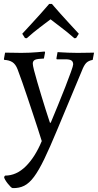

<svg xmlns="http://www.w3.org/2000/svg" viewBox="-29 -723 502 984"><path d="M36 241Q32 241 25 234Q18 227 10.5 217.5Q3 208 -2.5 198.5Q-8 189 -8 184L-3 177Q55 177 103 129.5Q151 82 185 0Q176 -29 164 -66Q152 -103 138.5 -143.5Q125 -184 111.5 -224.5Q98 -265 85 -302Q72 -339 61 -368Q51 -394 34.5 -404.5Q18 -415 -7 -416L-9 -420L-3 -453Q-3 -453 13 -453Q29 -453 49 -452.5Q69 -452 80 -452Q102 -452 123.5 -453Q145 -454 162 -455.5Q179 -457 189.5 -458Q200 -459 200 -459L202 -454L196 -423Q162 -422 150.5 -416.5Q139 -411 139 -397Q139 -388 145.5 -362.5Q152 -337 162 -303Q172 -269 183 -232.5Q194 -196 204 -164.5Q214 -133 220.5 -113.5Q227 -94 227 -94H231Q248 -135 268 -183.5Q288 -232 305.5 -277Q323 -322 334.5 -354Q346 -386 346 -393Q346 -407 337 -413Q328 -419 308 -419H262L260 -423L266 -456Q266 -456 281.5 -455Q297 -454 320.5 -453Q344 -452 368 -452Q386 -452 405.5 -452.5Q425 -453 439 -453Q453 -453 453 -453L446 -416Q424 -412 412.5 -400Q401 -388 390 -359L263 -55Q226 34 198 92Q170 150 145.5 183Q121 216 95 229Q69 242 36 241ZM108 -527 99 -528 85 -550Q109 -576 133.5 -602.5Q158 -629 178.5 -652Q199 -675 211 -689Q223 -703 223 -703H237Q237 -703 249 -689Q261 -675 281.5 -652Q302 -629 326.5 -602.5Q351 -576 375 -550L361 -528L352 -527Q317 -558 283.5 -583Q250 -608 230 -624Q209 -608 176.5 -583.5Q144 -559 108 -527Z"/></svg>

Font: Alegreya
Style: Regular
Weight: 400
Designer: Juan Pablo del Peral
Foundry: Huerta Tipografica
Version: Version 2.009